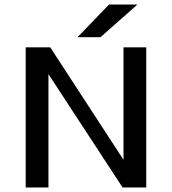

<svg xmlns="http://www.w3.org/2000/svg" viewBox="-20 -832 763 852"><path d="M324 -667 464 -812H590L426 -667ZM528 -622H629V0H524L195 -503V0H94V-622H203L528 -123Z"/></svg>

Font: Sarpanch Medium
Style: Regular
Weight: 500
Designer: Manushi Parikh (Devanagari and Latin), Jyotish Sonowal (Devanagari)
Foundry: Indian Type Foundry
Version: Version 2.004;PS 1.0;hotconv 1.0.78;makeotf.lib2.5.61930; tt